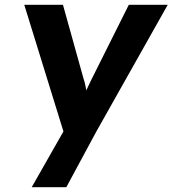

<svg xmlns="http://www.w3.org/2000/svg" viewBox="-20 -549 718 799"><path d="M112 230 244 -2 81 -529H242L327 -224Q333 -207 337 -185Q338 -178 339 -173Q349 -193 360 -217L516 -529H678L380 0L256 230Z"/></svg>

Font: Lexend SemBd
Style: Italic
Weight: 600
Italic angle: -8.13011°
Designer: Bonnie Shaver-Troup, Thomas Jockin
Foundry: Lexend
Version: Version 1.007